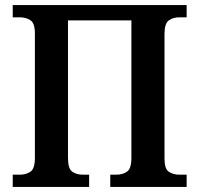

<svg xmlns="http://www.w3.org/2000/svg" viewBox="-20 -734 783 754"><path d="M30 0V-48H58Q83 -48 100 -60Q117 -72 117 -114V-603Q117 -643 99.5 -654.5Q82 -666 57 -666H30V-714H713V-666H685Q660 -666 643 -654Q626 -642 626 -600V-111Q626 -71 643 -59.5Q660 -48 685 -48H713V0H413V-48H437Q462 -48 479 -60Q496 -72 496 -114V-654H247V-114Q247 -72 263.5 -60Q280 -48 305 -48H330V0Z"/></svg>

Font: Noto Serif SemiCondensed SemiBold
Style: Regular
Weight: 600
Width: 4
Designer: Monotype Design Team
Foundry: Monotype Imaging Inc.
Version: Version 2.013; ttfautohint (v1.8.4.7-5d5b)